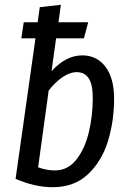

<svg xmlns="http://www.w3.org/2000/svg" viewBox="-20 -769 533 801"><path d="M456 -357Q456 -264 430.5 -180.5Q405 -97 347.5 -42.5Q290 12 200 12Q125 12 45 -23L128 -609H69L79 -676H137L146 -739L234 -749L224 -676H348L330 -609H214L195 -472Q255 -538 323 -538Q384 -538 420 -490.5Q456 -443 456 -357ZM367 -359Q367 -417 350 -442.5Q333 -468 300 -468Q271 -468 240 -446.5Q209 -425 183 -391L139 -71Q175 -58 209 -58Q263 -58 298.5 -103Q334 -148 350.5 -217Q367 -286 367 -359Z"/></svg>

Font: Fira Sans Compressed
Style: Italic
Weight: 400
Width: 1
Italic angle: -8°
Designer: bBox Type GmbH & Carrois Corporate GbR & Edenspiekermann AG
Foundry: bBox Type GmbH & Carrois Corporate GbR & Edenspiekermann AG
Version: Version 4.301